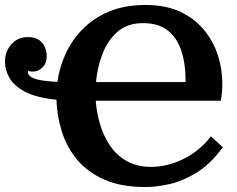

<svg xmlns="http://www.w3.org/2000/svg" viewBox="-50 -736 951 772"><path d="M535 16Q436 16 368 -14.5Q300 -45 258.5 -96Q217 -147 198 -209Q179 -271 177 -335Q97 -343 52 -366.5Q7 -390 -11.5 -422Q-30 -454 -30 -488Q-30 -529 -4 -558Q22 -587 61 -587Q91 -587 107.5 -575Q124 -563 131 -545Q138 -527 138 -510Q138 -482 121 -465Q104 -448 81 -448Q72 -448 63 -451Q61 -444 63 -440Q71 -423 101.5 -416Q132 -409 181 -407Q189 -466 214.5 -521Q240 -576 283.5 -620Q327 -664 389.5 -690Q452 -716 535 -716Q616 -716 674 -689Q732 -662 770 -616Q808 -570 826 -514Q844 -458 844 -399Q844 -364 838 -331H335Q338 -286 351.5 -239Q365 -192 391 -152.5Q417 -113 458.5 -89Q500 -65 559 -65Q601 -65 645.5 -79.5Q690 -94 730 -122Q770 -150 798 -188L846 -144Q797 -77 741.5 -42.5Q686 -8 632.5 4Q579 16 535 16ZM521 -643Q460 -642 421 -607Q382 -572 361.5 -518Q341 -464 336 -406H696Q697 -475 680 -529Q663 -583 624.5 -613.5Q586 -644 521 -643Z"/></svg>

Font: Lora
Style: Bold
Weight: 700
Designer: Olga Karpushina, Alexei Vanyashin (Cyrillic)
Foundry: Cyreal
Version: Version 3.006; ttfautohint (v1.8.4.7-5d5b);gftools[0.9.30]